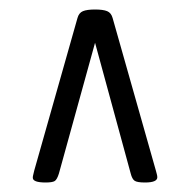

<svg xmlns="http://www.w3.org/2000/svg" viewBox="-20 -704 400 404"><path d="M76 -320Q49 -320 49 -330Q49 -333 50 -336.5Q51 -340 52 -345L143 -666Q146 -677 154.5 -680.5Q163 -684 180 -684Q197 -684 205.5 -680.5Q214 -677 217 -666L308 -345Q309 -341 310 -337.5Q311 -334 311 -331Q311 -320 285 -320Q269 -320 263.5 -323.5Q258 -327 255 -339L180 -614L104 -339Q100 -326 95 -323Q90 -320 76 -320Z"/></svg>

Font: Asap Condensed Light
Style: Regular
Weight: 300
Width: 3
Designer: Pablo Cosgaya
Foundry: Omnibus-Type
Version: Version 3.001; ttfautohint (v1.8.4.7-5d5b)